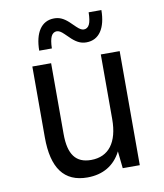

<svg xmlns="http://www.w3.org/2000/svg" viewBox="-85 -821 772 905"><g transform="rotate(-10 301.0 -368.0)"><path d="M140.1 -613.8H200.7C201.2 -640.1 204.6 -659.2 210.4 -671.4C216.3 -683.6 226.1 -689.5 236.8 -689.5C247.6 -689.5 257.3 -683.6 271 -670.4L298.8 -643.6C322.8 -622.1 342.3 -613.8 366.7 -613.8C428.2 -613.8 461.4 -666.5 461.9 -751.5H400.9C400.4 -725.1 397.5 -706.1 391.6 -693.8C385.7 -681.6 376 -675.8 365.2 -675.8C356.4 -675.8 346.7 -679.7 331.1 -694.8L303.2 -721.7C279.3 -743.2 259.8 -751.5 235.4 -751.5C173.8 -751.5 140.6 -698.7 140.1 -613.8ZM260.7 14.2C335.4 14.2 391.1 -19 422.9 -82L431.6 0H513.2V-545.9H422.9V-236.8C422.9 -125.5 376.5 -64 292 -64C219.2 -64 185.1 -108.9 185.1 -207V-545.9H95.2V-207C95.2 -59.1 149.4 14.2 260.7 14.2Z"/></g></svg>

Font: Hack
Style: Regular
Weight: 400
Monospace: yes
Designer: Christopher Simpkins
Foundry: Christopher Simpkins
Version: Version 2.010